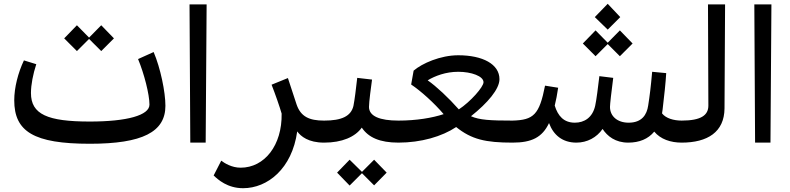

<svg xmlns="http://www.w3.org/2000/svg" viewBox="-20 -751 4159 1011"><path d="M453 6C730 6 851 -56 851 -194C851 -266 825 -393 789 -477L707 -440C739 -363 767 -254 767 -200C767 -144 649 -111 453 -111C230 -111 143 -149 143 -261C143 -305 154 -361 171 -413L106 -433C75 -368 55 -289 55 -223C55 -58 158 6 453 6ZM318 -549 385 -482 449 -546 513 -482 580 -549 513 -618 449 -553 385 -618Z M982 0H1063L1068 -728H978Z M1260 240C1389 240 1518 137 1545 -59C1564 -33 1604 0 1686 0L1706 -12V-104L1686 -116C1608 -116 1564 -137 1542 -200C1523 -259 1511 -294 1496 -340L1410 -305C1429 -257 1453 -188 1463 -153C1466 14 1373 132 1247 132C1200 132 1162 108 1145 95L1105 173C1128 195 1178 240 1260 240Z M1687 0C1781 0 1850 -30 1885 -79C1920 -27 1980 0 2078 0L2097 -12V-104L2078 -116C1980 -116 1923 -139 1923 -188C1923 -214 1934 -296 1939 -332L1861 -341C1854 -280 1848 -229 1841 -193C1828 -139 1779 -116 1687 -116L1668 -104V-12ZM1755 158 1821 226 1886 161 1950 225 2016 158 1950 90 1886 154 1821 90Z M2078 0C2197 0 2307 -32 2382 -82C2463 -17 2536 0 2679 0L2698 -12V-104L2679 -116C2562 -116 2505 -119 2460 -139C2548 -209 2610 -282 2610 -334C2610 -413 2522 -460 2393 -460C2299 -460 2202 -417 2158 -379L2145 -306C2196 -272 2267 -208 2316 -150C2256 -130 2172 -116 2078 -116L2059 -104V-12ZM2232 -328C2270 -351 2327 -373 2393 -373C2462 -373 2526 -350 2526 -318C2526 -293 2457 -215 2396 -175C2342 -236 2278 -296 2232 -328Z M3015 0C3072 0 3122 -27 3153 -72C3178 -34 3220 0 3288 0C3346 0 3393 -19 3425 -58C3458 -18 3511 0 3570 0L3589 -12V-104L3570 -116C3527 -116 3486 -128 3466 -154L3469 -174C3478 -250 3485 -314 3488 -366L3414 -373C3407 -293 3401 -246 3393 -195C3386 -147 3360 -105 3290 -105C3231 -105 3192 -139 3192 -188C3192 -202 3199 -265 3209 -341L3136 -350C3129 -291 3121 -226 3114 -194C3100 -132 3057 -105 3007 -105C2949 -105 2918 -140 2901 -195C2908 -223 2914 -254 2919 -289L2850 -300C2820 -147 2790 -119 2679 -116L2660 -104V-12L2679 0C2779 0 2835 -27 2871 -103C2894 -40 2942 0 3015 0ZM3049 -522 3116 -455 3180 -519 3244 -455 3311 -522 3244 -591 3180 -526 3116 -591ZM3112 -661 3180 -595 3246 -661 3180 -731Z M3569 0C3706 0 3794 -56 3795 -180L3798 -728H3708L3710 -195C3710 -144 3671 -116 3569 -116L3551 -104V-12Z M3956 0H4037L4042 -728H3952Z"/></svg>

Font: Wafeq Medium
Style: Regular
Weight: 500
Designer: Rasmus Andersson & Azza Alameddine
Foundry: Google & TypeTogether
Version: Version 3.000;January 28, 2025;FontCreator 15.0.0.3014 64-bi